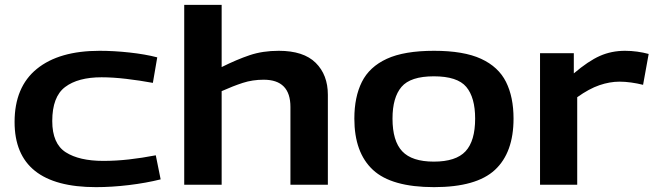

<svg xmlns="http://www.w3.org/2000/svg" viewBox="-20 -760 2695 790"><path d="M40 -258Q40 -402 131.5 -476.5Q223 -551 390 -551Q448 -551 512.5 -544Q577 -537 627 -524L609 -419Q555 -429 499.5 -435.5Q444 -442 398 -442Q301 -442 248 -402Q195 -362 195 -262Q195 -169 250.5 -133.5Q306 -98 405 -98Q457 -98 510.5 -104Q564 -110 621 -121L641 -22Q581 -7 510.5 1.5Q440 10 375 10Q40 10 40 -258Z M738 0V-740H892V-484Q954 -515 1007.5 -533Q1061 -551 1127 -551Q1229 -551 1279 -501.5Q1329 -452 1329 -370V0H1175V-320Q1175 -432 1065 -432Q1019 -432 979 -419Q939 -406 892 -385V0Z M1438 -272Q1438 -361 1469 -423Q1500 -485 1571.5 -518Q1643 -551 1766 -551Q1888 -551 1959.5 -518Q2031 -485 2062 -423Q2093 -361 2093 -272Q2093 -132 2016.5 -61Q1940 10 1766 10Q1591 10 1514.5 -61Q1438 -132 1438 -272ZM1595 -272Q1595 -180 1635 -137.5Q1675 -95 1765 -95Q1856 -95 1895.5 -137.5Q1935 -180 1935 -272Q1935 -359 1898.5 -402.5Q1862 -446 1765 -446Q1669 -446 1632 -402.5Q1595 -359 1595 -272Z M2341 -541V-458Q2401 -509 2448.5 -530Q2496 -551 2552 -551Q2577 -551 2602 -547.5Q2627 -544 2649 -538L2626 -411Q2602 -417 2577 -420.5Q2552 -424 2529 -424Q2489 -424 2446.5 -409.5Q2404 -395 2355 -360V0H2202V-541Z"/></svg>

Font: Georama Extended SemiBold
Style: Regular
Weight: 600
Width: 7
Designer: Jean-Baptiste Levee
Foundry: Production Type
Version: Version 1.000